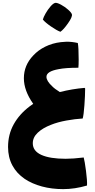

<svg xmlns="http://www.w3.org/2000/svg" viewBox="-20 -885 662 1335"><path d="M585 405Q500 430 419 430Q340 430 271.5 411.5Q203 393 152 359Q96 321 66 265Q36 209 36 137Q36 50 75.5 -21Q115 -92 187 -146Q208 -161 211 -163Q146 -255 146 -341Q146 -431 211 -499Q245 -536 294.5 -560.5Q344 -585 403 -592Q430 -595 443 -595Q482 -595 521 -586Q527 -556 527 -471Q527 -433 525 -414Q436 -414 387 -404Q303 -389 303 -351Q303 -322 343 -285Q359 -268 396 -245Q483 -267 568 -274L572 -270Q572 -223 567 -154Q562 -85 555 -61Q503 -58 442 -47Q381 -36 334 -17Q277 5 242.5 37.5Q208 70 208 111Q208 165 267.5 192Q327 219 437 219Q488 219 562 210Q569 235 578 303.5Q587 372 585 405ZM278 -749Q282 -765 297 -791.5Q312 -818 331 -840Q350 -862 364 -865Q377 -867 404 -852.5Q431 -838 454 -817.5Q477 -797 480 -785Q484 -767 452.5 -722.5Q421 -678 400 -664Q375 -673 334.5 -701Q294 -729 278 -749Z"/></svg>

Font: Lalezar
Style: Regular
Weight: 400
Designer: Borna Izadpanah
Foundry: Borna Izadpanah
Version: Version 1.003;November 28, 2018;FontCreator 11.5.0.2421 64-b